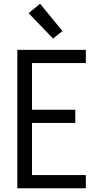

<svg xmlns="http://www.w3.org/2000/svg" viewBox="-20 -1000 540 1020"><path d="M72 0V-735H436V-665H150V-417H380V-347H150V-70H436V0ZM262 -795 132 -930 193 -980 312 -835Z"/></svg>

Font: Iosevka Term SS14
Style: Regular
Weight: 400
Monospace: yes
Designer: Belleve Invis
Foundry: Belleve Invis
Version: Version 24.1.1; ttfautohint (v1.8.4)